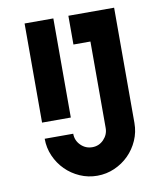

<svg xmlns="http://www.w3.org/2000/svg" viewBox="-83 -789 730 868"><g transform="rotate(-10 282.5 -354.5)"><path d="M89 -267V-722H221V-267ZM294 13Q252 13 214.5 -3.5Q177 -20 149 -48Q121 -76 104.5 -113.5Q88 -151 88 -193H219Q219 -162 241 -140Q263 -118 294 -118Q325 -118 346.5 -140.5Q368 -163 368 -193V-590H290V-722H500V-193Q500 -151 483.5 -113.5Q467 -76 439 -48Q411 -20 373.5 -3.5Q336 13 294 13Z"/></g></svg>

Font: PostBus
Style: Regular
Weight: 400
Designer: Peter Wiegel
Version: Version 1.001